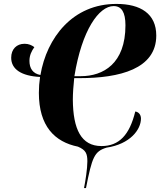

<svg xmlns="http://www.w3.org/2000/svg" viewBox="-20 -748 825 978"><path d="M408 210H418C449 53 460 23 523 4C643 -14 698 -88 698 -144C698 -165 685 -178 669 -180C640 -61 587 -4 497 -4C394 -4 352 -89 351 -241C351 -271 354 -314 358 -350H385C590 -350 776 -397 776 -567C776 -678 696 -728 574 -728C350 -729 218 -555 186 -366C147 -373 130 -400 130 -438C130 -467 141 -488 155 -508C141 -518 126 -525 105 -525C65 -525 37 -498 37 -454C37 -395 89 -361 184 -356C180 -329 178 -302 178 -275C178 -105 259 -25 377 -1C417 16 425 34 425 74C425 112 415 175 408 210ZM559 -717C599 -717 619 -686 619 -619C619 -424 506 -360 392 -360H359C397 -595 484 -717 559 -717Z"/></svg>

Font: Noto Serif Display SemiCondensed ExtraBold
Style: Italic
Weight: 800
Width: 4
Italic angle: -12°
Designer: Monotype Design Team
Foundry: Monotype Imaging Inc.
Version: Version 2.009